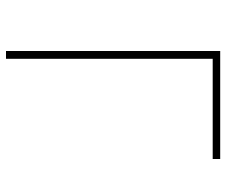

<svg xmlns="http://www.w3.org/2000/svg" viewBox="-77 -677 754 640"><g transform="rotate(90 300.0 -357.0)"><path d="M150 -714H510V-689H176V0H150Z"/></g></svg>

Font: Noto Sans Mono UI Thin
Style: Regular
Weight: 250
Monospace: yes
Designer: Monotype Design team
Foundry: Monotype Imaging Inc.
Version: Version 1.000